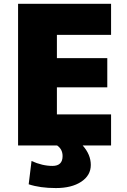

<svg xmlns="http://www.w3.org/2000/svg" viewBox="-20 -750 655 990"><path d="M73.2 0V-730.5H552.7V-570.3H273.4V-450.2H533.2V-299.8H273.4V-160.2H552.7V0H406.2Q448.2 46.9 448.2 100.6Q448.2 154.3 398.9 187Q349.6 219.7 268.1 219.7Q186.5 219.7 127.9 200.2L142.6 80.1Q198.2 105.5 250.5 105.5Q302.7 105.5 302.7 54.7Q302.7 19.5 274.4 0Z"/></svg>

Font: GenEi M Gothic v2 Black
Style: Regular
Weight: 900
Version: Version 2.0